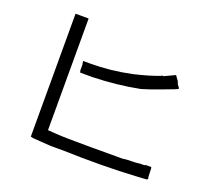

<svg xmlns="http://www.w3.org/2000/svg" viewBox="-130 -939 1259 1130"><g transform="rotate(20 500.0 -374.0)"><path d="M839.8 -628.9Q839.8 -628.9 847.7 -617.2Q851.6 -613.3 859.4 -601.6L863.3 -593.8L867.2 -582Q882.8 -562.5 882.8 -558.6Q882.8 -554.7 796.9 -523.4Q714.8 -492.2 671.9 -480.5Q531.2 -453.1 382.8 -449.2H304.7L300.8 -460.9Q300.8 -464.8 300.8 -476.6V-488.3V-496.1L296.9 -519.5H339.8Q468.8 -519.5 597.7 -546.9Q632.8 -554.7 687.5 -570.3Q738.3 -585.9 757.8 -593.8L761.7 -597.7H765.6H773.4Q773.4 -597.7 839.8 -628.9ZM160.2 -765.6H242.2V-66.4L296.9 -62.5Q343.8 -58.6 496.1 -58.6Q644.5 -58.6 710.9 -58.6Q730.5 -62.5 765.6 -62.5Q793 -62.5 820.3 -66.4H843.8L855.5 -70.3H863.3Q882.8 -70.3 886.7 -70.3Q890.6 -70.3 890.6 -39.1Q890.6 -3.9 894.5 0Q894.5 3.9 886.7 7.8Q878.9 7.8 820.3 11.7Q613.3 23.4 363.3 15.6H335.9H312.5Q289.1 15.6 289.1 15.6Q277.3 15.6 230.5 11.7Q183.6 7.8 175.8 7.8L160.2 3.9Z"/></g></svg>

Font: 和音 by 宁静之雨，公众号njzyshare
Style: Regular
Weight: 400
Designer: Steve Matteson
Foundry: Ascender Corporation
Version: Version 6.00;June 8, 2018;FontCreator 11.0.0.2388 32-bit